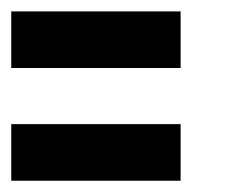

<svg xmlns="http://www.w3.org/2000/svg" viewBox="-20 -531 440 341"><path d="M0 -410.2Q0 -443.4 0 -510.7Q100.6 -510.7 300.8 -510.7Q300.8 -477.5 300.8 -410.2Q200.2 -410.2 0 -410.2ZM0 -210Q0 -243.2 0 -310.5Q100.6 -310.5 300.8 -310.5Q300.8 -277.3 300.8 -210Q200.2 -210 0 -210Z"/></svg>

Font: Encounter VC
Style: Regular
Weight: 400
Designer: Silver Alicorn
Version: Version 1.0